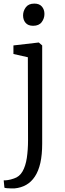

<svg xmlns="http://www.w3.org/2000/svg" viewBox="-32 -802 362 1065"><path d="M49 243Q44 243.5 31.8 243.2Q19.5 243 7.5 242Q-4.5 241 -7.5 239L-11.5 198.5Q-4 199 11.8 196.8Q27.5 194.5 45.5 188Q76 178.5 93 148.8Q110 119 116.8 74Q123.5 29 123.5 -25L122.5 -484.5L42.5 -502.5V-550L181 -566H183.5L202 -550V-5.5Q202 56.5 191.8 101.8Q181.5 147 161.5 177.2Q141.5 207.5 113.2 223.5Q85 239.5 49 243ZM151 -659Q124 -659 110 -675.2Q96 -691.5 96 -716.5Q96 -741 111.2 -761.5Q126.5 -782 158 -782H159Q186.5 -782 200.5 -765.5Q214.5 -749 214.5 -724.5Q214.5 -699.5 199.2 -679.2Q184 -659 152 -659Z"/></svg>

Font: Merriweather 20pt Light
Style: Regular
Weight: 300
Version: Version 2.100